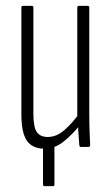

<svg xmlns="http://www.w3.org/2000/svg" viewBox="-20 -502 378 656"><path d="M132 134Q127 134 127 128V-16H166V128Q166 134 161 134ZM132 6Q91 6 72 -21Q53 -48 53 -113V-476Q53 -482 58 -482H89Q94 -482 94 -476V-115Q94 -67 106 -50.5Q118 -34 143 -34Q173 -34 200 -57.5Q227 -81 253 -117L256 -78Q227 -42 197 -18Q167 6 132 6ZM256 0Q252 0 251 -6Q249 -29 247.5 -55.5Q246 -82 246 -97L244 -101V-476Q244 -482 249 -482H280Q285 -482 285 -476V-115Q285 -81 286 -54Q287 -27 288 -7Q288 0 283 0Z"/></svg>

Font: Sofia Sans Extra Condensed Light
Style: Regular
Weight: 300
Designer: Botio Nikoltchev, Ani Petrova
Foundry: lettersoup
Version: Version 4.101